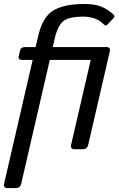

<svg xmlns="http://www.w3.org/2000/svg" viewBox="-23 -749 595 964"><path d="M88.9 -448.2Q66.9 -448.2 70.8 -465.3L77.6 -495.6Q81.5 -512.7 103.5 -512.7H155.8L169.4 -570.8Q191.4 -665 245.8 -697Q300.3 -729 400.9 -729Q450.2 -729 482.4 -717Q514.6 -705.1 547.4 -675.3Q556.2 -667.5 546.9 -657.7L514.6 -624Q507.8 -616.7 497.6 -627Q476.6 -648.4 450.2 -657Q423.8 -665.5 394.5 -665.5Q326.2 -665.5 296.9 -644.5Q267.6 -623.5 252 -556.6L241.7 -512.7H511.2Q533.2 -512.7 528.3 -490.7L419.9 -22Q415 0 393.1 0H351.1Q329.1 0 334 -22L432.6 -448.2H227.1L83.5 173.3Q78.6 195.3 56.6 195.3H14.6Q-7.3 195.3 -2.4 173.3L141.1 -448.2Z"/></svg>

Font: Istok
Style: Italic
Weight: 500
Italic angle: -13°
Designer: Andrey V. Panov
Foundry: Andrey V. Panov
Version: Version 1.0.3